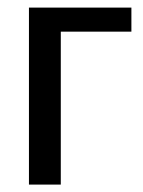

<svg xmlns="http://www.w3.org/2000/svg" viewBox="-20 -498 386 518"><path d="M334.5 -477.5V-412.6H144V0H58.1V-477.5Z"/></svg>

Font: Carlito
Style: Regular
Weight: 400
Designer: Lukasz Dziedzic
Foundry: tyPoland Lukasz Dziedzic
Version: Version 1.103; Beta1; all basic design good, some composites